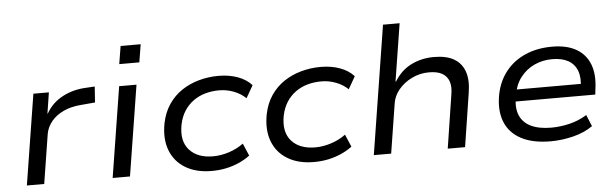

<svg xmlns="http://www.w3.org/2000/svg" viewBox="-47 -877 3359 1048"><g transform="rotate(-5 1632.5 -352.5)"><path d="M63 0 142 -496H227L209 -381H211Q243 -438 301.5 -469Q360 -500 430 -503L479 -506L473 -419L393 -412Q341 -408 300 -389Q259 -370 233.5 -339.5Q208 -309 201 -271L158 0Z M623 -616 639 -714H749L733 -616ZM533 0 612 -496H707L628 0Z M1076 9Q990 9 931.5 -26.5Q873 -62 849 -125.5Q825 -189 841 -273Q853 -332 882.5 -375.5Q912 -419 954.5 -447.5Q997 -476 1049 -490.5Q1101 -505 1157 -505Q1215 -505 1262.5 -487.5Q1310 -470 1338 -438L1299 -370Q1271 -397 1232.5 -411.5Q1194 -426 1154 -426Q1113 -426 1077.5 -416Q1042 -406 1012.5 -385Q983 -364 962.5 -332.5Q942 -301 933 -258Q916 -169 960 -119.5Q1004 -70 1090 -70Q1133 -70 1177.5 -84.5Q1222 -99 1257 -125L1286 -57Q1260 -37 1226.5 -22Q1193 -7 1155.5 1Q1118 9 1076 9Z M1636 9Q1550 9 1491.5 -26.5Q1433 -62 1409 -125.5Q1385 -189 1401 -273Q1413 -332 1442.5 -375.5Q1472 -419 1514.5 -447.5Q1557 -476 1609 -490.5Q1661 -505 1717 -505Q1775 -505 1822.5 -487.5Q1870 -470 1898 -438L1859 -370Q1831 -397 1792.5 -411.5Q1754 -426 1714 -426Q1673 -426 1637.5 -416Q1602 -406 1572.5 -385Q1543 -364 1522.5 -332.5Q1502 -301 1493 -258Q1476 -169 1520 -119.5Q1564 -70 1650 -70Q1693 -70 1737.5 -84.5Q1782 -99 1817 -125L1846 -57Q1820 -37 1786.5 -22Q1753 -7 1715.5 1Q1678 9 1636 9Z M1964 0 2076 -705H2167L2117 -390H2120Q2156 -449 2212.5 -477Q2269 -505 2337 -505Q2405 -505 2446.5 -481Q2488 -457 2504.5 -410.5Q2521 -364 2510 -296L2464 0H2369L2414 -290Q2422 -334 2412.5 -363Q2403 -392 2376.5 -408Q2350 -424 2303 -424Q2253 -424 2209 -402.5Q2165 -381 2136.5 -346.5Q2108 -312 2102 -271L2059 0Z M2933 9Q2834 9 2770.5 -25Q2707 -59 2682.5 -122.5Q2658 -186 2675 -273Q2690 -345 2732 -397Q2774 -449 2838.5 -477Q2903 -505 2985 -505Q3064 -505 3116 -475.5Q3168 -446 3190 -389.5Q3212 -333 3200 -251L3197 -224H2738L2748 -289H3147L3121 -266Q3130 -323 3115.5 -361Q3101 -399 3066.5 -418Q3032 -437 2980 -437Q2926 -437 2881 -416Q2836 -395 2805.5 -355.5Q2775 -316 2766 -261L2764 -249Q2753 -189 2770.5 -148Q2788 -107 2831.5 -86Q2875 -65 2942 -65Q2991 -65 3042 -77Q3093 -89 3138 -117L3164 -54Q3119 -22 3056.5 -6.5Q2994 9 2933 9Z"/></g></svg>

Font: Nunito Sans 7pt SemiExpanded
Style: Italic
Weight: 400
Width: 6
Italic angle: -9°
Designer: Vernon Adams
Foundry: Vernon Adams
Version: Version 3.101;gftools[0.9.27]